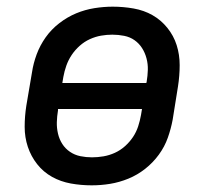

<svg xmlns="http://www.w3.org/2000/svg" viewBox="-20 -548 640 576"><path d="M255 8Q223 8 192.5 2.5Q162 -3 136 -17.5Q110 -32 91.5 -55.5Q73 -79 63.5 -107.5Q54 -136 54 -167.5Q54 -199 59 -231L76 -331Q80 -358 90 -385Q100 -412 117 -436Q134 -460 158 -478.5Q182 -497 208.5 -508Q235 -519 263 -523.5Q291 -528 318 -528Q350 -528 381 -522.5Q412 -517 437.5 -502.5Q463 -488 482 -464.5Q501 -441 510 -412.5Q519 -384 519 -352.5Q519 -321 514 -289L498 -189Q493 -162 483.5 -135Q474 -108 456.5 -84Q439 -60 415.5 -41.5Q392 -23 365 -12Q338 -1 310.5 3.5Q283 8 255 8ZM167 -299H419L420 -303Q423 -321 423.5 -338.5Q424 -356 419.5 -373Q415 -390 406 -404Q397 -418 383.5 -427.5Q370 -437 352.5 -440.5Q335 -444 317 -444Q300 -444 283 -441Q266 -438 249.5 -430.5Q233 -423 219 -410.5Q205 -398 195 -383Q185 -368 179 -351Q173 -334 170 -317ZM256 -76Q273 -76 290.5 -79Q308 -82 324.5 -89.5Q341 -97 355 -109.5Q369 -122 379 -137Q389 -152 394.5 -169Q400 -186 403 -203L406 -221H154V-217Q151 -199 150.5 -181.5Q150 -164 154 -147Q158 -130 167 -116Q176 -102 190 -92.5Q204 -83 221 -79.5Q238 -76 256 -76Z"/></svg>

Font: Iosevka SS04 Md Ex Obl
Style: Regular
Weight: 500
Width: 7
Italic angle: -9°
Monospace: yes
Designer: Belleve Invis
Foundry: Belleve Invis
Version: Version 19.0.0; ttfautohint (v1.8.4)